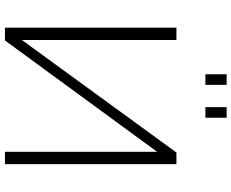

<svg xmlns="http://www.w3.org/2000/svg" viewBox="-102 -856 958 795"><g transform="rotate(90 377.5 -459.0)"><path d="M95 0V-710H146V-70L612 -710H660V0H609V-630L148 0ZM288 -830V-918H332V-830ZM424 -830V-918H468V-830Z"/></g></svg>

Font: Raleway Light
Style: Regular
Weight: 300
Designer: Matt McInerney, Pablo Impallari, Rodrigo Fuenzalida
Foundry: Matt McInerney, Pablo Impallari, Rodrigo Fuenzalida
Version: Version 4.026